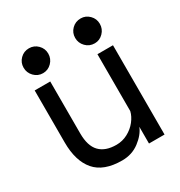

<svg xmlns="http://www.w3.org/2000/svg" viewBox="-158 -762 822 877"><g transform="rotate(-30 253.5 -323.5)"><path d="M460 -472V-1H378V-89Q364 -54 325 -24.5Q286 5 234 5Q137 5 92 -47.5Q47 -100 47 -198V-472H129V-198Q129 -132 159 -101Q189 -70 247 -70Q279 -70 307 -85Q335 -100 353.5 -123.5Q372 -147 378 -172V-472ZM393 -521Q365 -521 346 -540.5Q327 -560 327 -587Q327 -614 346 -633Q365 -652 393 -652Q419 -652 438 -633Q457 -614 457 -587Q457 -560 438 -540.5Q419 -521 393 -521ZM120 -521Q93 -521 74 -540.5Q55 -560 55 -587Q55 -614 74 -633Q93 -652 120 -652Q147 -652 166 -633Q185 -614 185 -587Q185 -560 166 -540.5Q147 -521 120 -521Z"/></g></svg>

Font: Lil Grotesk Medium
Style: Regular
Weight: 500
Designer: Bastien Sozeau
Foundry: NBR — Bastien Sozeau
Version: Version 3.003; ttfautohint (v1.8.4.7-5d5b);gftools[0.9.33]